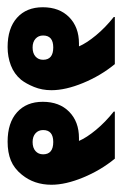

<svg xmlns="http://www.w3.org/2000/svg" viewBox="-20 -516 350 530"><path d="M122 -267Q96 -267 74 -276Q52 -285 38 -296Q19 -312 10 -335.5Q1 -359 1 -386Q1 -438 27 -467Q53 -496 98 -496Q144 -496 171 -468.5Q198 -441 198 -396Q198 -391 198 -388Q219 -397 245 -418.5Q271 -440 294 -469H297V-339Q258 -307 209.5 -287Q161 -267 122 -267ZM99 -351Q127 -351 127 -385Q127 -418 99 -418Q86 -418 78 -409Q70 -400 70 -385Q70 -369 78 -360Q86 -351 99 -351ZM122 -6Q74 -6 40 -34Q19 -51 10 -73Q1 -95 1 -125Q1 -177 27 -206Q53 -235 98 -235Q144 -235 171 -207.5Q198 -180 198 -135Q198 -130 198 -127Q219 -136 245 -157.5Q271 -179 294 -208H297V-78Q258 -46 209.5 -26Q161 -6 122 -6ZM99 -90Q127 -90 127 -124Q127 -157 99 -157Q86 -157 78 -148Q70 -139 70 -124Q70 -108 78 -99Q86 -90 99 -90Z"/></svg>

Font: Noto Sans Thai Looped UI Condensed Black
Style: Regular
Weight: 900
Width: 3
Designer: Cadson Demak Team
Foundry: Cadson Demak Co., Ltd.
Version: Version 1.000; ttfautohint (v1.8.4.7-5d5b)